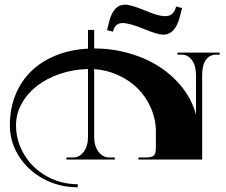

<svg xmlns="http://www.w3.org/2000/svg" viewBox="-20 -678 962 816"><path d="M753.9 -643.8 743.9 -605.3Q724.2 -530.6 674 -530.6Q650.3 -530.6 594.4 -553.8Q531 -580 501.7 -580Q485.1 -580 475.1 -571.5Q465 -562.9 460.2 -543.3L434.9 -549.8L444.9 -589.6Q463.3 -658.2 510.9 -658.2Q536.7 -658.2 594.4 -634.2Q614.1 -626.3 625.9 -621.7Q637.7 -617.1 653.6 -613.2Q669.6 -609.3 682.3 -609.3Q700.2 -609.3 711.3 -618.9Q722.5 -628.5 728.6 -650.3ZM354 -96.2V-384.6Q291.5 -383.3 234.9 -364.1Q178.3 -344.8 137.2 -312.9Q96.2 -281 72.1 -237.5Q48.1 -194.1 48.1 -146.4Q48.1 -78.2 83.3 -20.3Q118.4 37.6 178.8 71.2Q239.1 104.9 310.3 104.9V118Q232.1 118 165.6 82.6Q99.2 47.2 60.5 -13.8Q21.9 -74.7 21.9 -146.4Q21.9 -215.9 45.7 -274.7Q69.5 -333.5 112.8 -375.4Q156 -417.4 217.9 -442.5Q279.7 -467.7 354 -471.2V-550.7H380.2V-472Q458.9 -472 531.9 -450.6Q604.9 -429.2 661.5 -391.6Q718.1 -354 757.9 -302Q797.6 -250 812.9 -190.1V-358.4Q812.9 -399.5 795.7 -422.6Q778.4 -445.8 751.7 -445.8H734.3V-454.5H913.5V-445.8H900.3Q870.2 -445.8 854.7 -423.3Q839.2 -400.8 839.2 -358.4V0H568.2V-8.7H590Q602.7 -8.7 610.6 -9.2Q627.2 -10.5 634 -17.3Q640.7 -24 642 -40.6Q642.5 -48.5 642.5 -61.2V-118Q642.5 -170 621.9 -217.9Q601.4 -265.7 566.4 -300.9Q531.5 -336.1 483 -358.4Q434.4 -380.7 380.2 -384.2V-96.2Q380.2 -57.3 398.6 -33Q417 -8.7 444.1 -8.7H467.7V0H262.2V-8.7H290.6Q317.7 -8.7 335.9 -33Q354 -57.3 354 -96.2Z"/></svg>

Font: Wabroye
Style: Medium
Weight: 500
Designer: gluk
Foundry: gluk
Version: Version 0.14